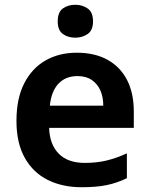

<svg xmlns="http://www.w3.org/2000/svg" viewBox="-20 -775 628 805"><path d="M302 -554Q377 -554 430.5 -524.5Q484 -495 512.5 -440Q541 -385 541 -307V-239H186Q188 -170 226 -131Q264 -92 335 -92Q386 -92 427 -102Q468 -112 512 -132V-28Q471 -8 428 1Q385 10 322 10Q242 10 180.5 -20.5Q119 -51 84 -113Q49 -175 49 -268Q49 -361 81 -424.5Q113 -488 170 -521Q227 -554 302 -554ZM305 -456Q255 -456 225 -424Q195 -392 189 -332H413Q413 -368 401 -395.5Q389 -423 365 -439.5Q341 -456 305 -456ZM296 -755Q325 -755 347.5 -739.5Q370 -724 370 -685Q370 -648 347.5 -632.5Q325 -617 296 -617Q265 -617 243.5 -632.5Q222 -648 222 -685Q222 -724 243.5 -739.5Q265 -755 296 -755Z"/></svg>

Font: Noto Sans Oriya SemiBold
Style: Regular
Weight: 600
Version: Version 2.003